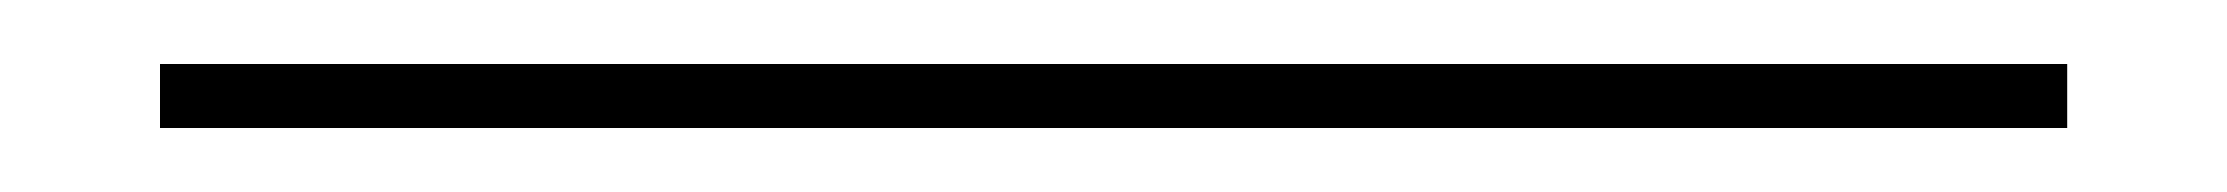

<svg xmlns="http://www.w3.org/2000/svg" viewBox="-20 20 696 60"><path d="M30 60V40H626V60Z"/></svg>

Font: Big Shoulders Display Light
Style: Regular
Weight: 300
Designer: Patric King
Foundry: XO Type Co
Version: Version 1.000; ttfautohint (v1.8.2)